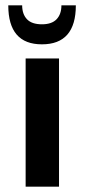

<svg xmlns="http://www.w3.org/2000/svg" viewBox="-20 -699 317 719"><path d="M201 0H76V-480H201ZM137 -533Q11 -533 11 -679H63Q63 -646 81 -627Q99 -608 137 -608Q174 -608 192 -627Q210 -646 210 -679H264Q264 -533 137 -533Z"/></svg>

Font: Arya
Style: Bold
Weight: 700
Designer: Eduardo Rodriguez Tunni, Modular Infotech
Foundry: Eduardo Rodriguez Tunni, Modular Infotech
Version: Version 1.002